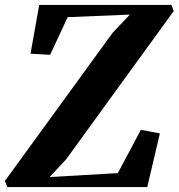

<svg xmlns="http://www.w3.org/2000/svg" viewBox="-39 -763 728 783"><path d="M-9 0 -19 -25 420.5 -629.5 490.5 -703.5 237 -693 165.5 -539.5 85.5 -544 121 -743H660L669.5 -718L230.5 -113L163.5 -41L441.5 -57L535.5 -233.5L613 -219L561.5 0Z"/></svg>

Font: Merriweather 96pt ExtraBold
Style: Italic
Weight: 800
Italic angle: -7.8°
Version: Version 2.101